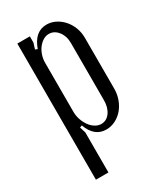

<svg xmlns="http://www.w3.org/2000/svg" viewBox="-172 -572 692 810"><g transform="rotate(-30 174.0 -167.5)"><path d="M100 -436 111 -432Q136 -503 194 -503Q217 -503 237.5 -492.5Q258 -482 273.5 -464.5Q289 -447 298 -423.5Q307 -400 307 -374V-126Q307 -99 298 -74.5Q289 -50 273.5 -32Q258 -14 237 -3.5Q216 7 193 7Q135 7 111 -60L100 -56L109 -27V168H48V-495H109V-465ZM109 -127Q109 -107 115.5 -88.5Q122 -70 132.5 -55.5Q143 -41 157 -32.5Q171 -24 186 -24Q212 -24 228.5 -47Q245 -70 245 -105V-384Q245 -418 227 -441Q209 -464 183 -464Q168 -464 155 -456Q142 -448 131.5 -434.5Q121 -421 115 -403Q109 -385 109 -366Z"/></g></svg>

Font: Moniqa Paragraph
Style: Regular
Weight: 400
Designer: Rajesh Rajput
Foundry: Rajesh Rajput
Version: Version 1.000